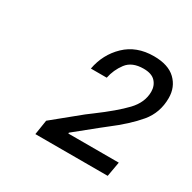

<svg xmlns="http://www.w3.org/2000/svg" viewBox="-97 -858 578 577"><g transform="rotate(30 192.0 -569.5)"><path d="M99 -430 191 -505 211 -520Q269 -563 299 -594.5Q329 -626 329 -663Q329 -684 316 -698Q303 -712 275 -712Q235 -712 216.5 -687.5Q198 -663 192 -633H137Q147 -687 185 -723.5Q223 -760 283 -760Q333 -760 358.5 -735.5Q384 -711 384 -673Q384 -622 353 -585Q322 -548 268 -507L249 -492L176 -433V-430H351L342 -379H91Z"/></g></svg>

Font: Be Vietnam
Style: Italic
Weight: 400
Italic angle: -9.33299°
Designer: Gabriel Lam
Foundry: TypeRant
Version: Version 3.000